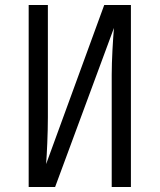

<svg xmlns="http://www.w3.org/2000/svg" viewBox="-20 -750 640 770"><path d="M95 0H201L437 -638C433 -592 428 -508 428 -450V0H505V-730H398L165 -92C168 -133 172 -213 172 -280V-730H95Z"/></svg>

Font: JetBrains Mono Light
Style: Regular
Weight: 336
Monospace: yes
Designer: Philipp Nurullin, Konstantin Bulenkov
Foundry: JetBrains
Version: Version 2.305